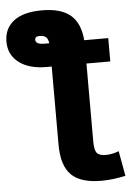

<svg xmlns="http://www.w3.org/2000/svg" viewBox="-70 -787 748 1065"><g transform="rotate(-5 304.0 -254.5)"><path d="M423.8 -554.7H557.6V-424.8H424.8V9.8Q424.8 56.6 438 73.2Q451.2 89.8 487.3 89.8Q523.4 89.8 560.5 75.2L585.9 214.8Q510.7 230.5 451.2 230.5Q335.9 230.5 283.7 178.7Q231.4 127 231.4 9.8V-424.8H203.1Q105.5 -424.8 49.3 -467.8Q-6.8 -510.7 -6.8 -584Q-6.8 -657.2 46.9 -698.7Q100.6 -740.2 204.6 -740.2Q308.6 -740.2 362.3 -695.8Q416 -651.4 423.8 -554.7ZM153.3 -580.1Q153.3 -554.7 203.1 -554.7H229.5Q225.6 -580.1 213.9 -589.8Q202.1 -599.6 177.7 -599.6Q153.3 -599.6 153.3 -580.1Z"/></g></svg>

Font: GenEi M Gothic v2 Black
Style: Regular
Weight: 900
Version: Version 2.0